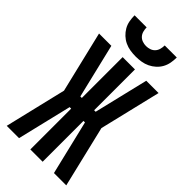

<svg xmlns="http://www.w3.org/2000/svg" viewBox="-291 -1015 1081 1081"><g transform="rotate(45 250.0 -474.5)"><path d="M13 0H111L189 -325H201V0H299V-325H311L389 0H487L399 -368L487 -735H389L311 -410H299V-735H201V-410H189L111 -735H13L101 -368ZM250 -789Q272 -789 294 -792.5Q316 -796 336 -805.5Q356 -815 372.5 -830Q389 -845 399.5 -864Q410 -883 414 -905Q418 -927 418 -949H322Q322 -934 318 -919Q314 -904 304 -893Q294 -882 279.5 -877Q265 -872 250 -872Q235 -872 220.5 -877Q206 -882 196 -893Q186 -904 182 -919Q178 -934 178 -949H82Q82 -927 86 -905Q90 -883 101 -864Q112 -845 128 -830Q144 -815 164 -805.5Q184 -796 206 -792.5Q228 -789 250 -789Z"/></g></svg>

Font: Iosevka SS09
Style: Bold
Weight: 700
Monospace: yes
Designer: Belleve Invis
Foundry: Belleve Invis
Version: Version 5.2.1; ttfautohint (v1.8.3)